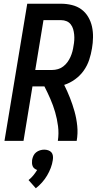

<svg xmlns="http://www.w3.org/2000/svg" viewBox="-20 -755 540 1029"><path d="M4 0 126 -735H308Q337 -735 365.5 -728Q394 -721 416 -705Q438 -689 452.5 -664.5Q467 -640 473 -612.5Q479 -585 478.5 -555Q478 -525 473 -496Q468 -465 458 -434.5Q448 -404 429 -377Q410 -350 382.5 -330Q355 -310 324 -300Q341 -266 355 -230.5Q369 -195 379.5 -157.5Q390 -120 394 -80Q398 -40 391 0H290Q296 -40 291 -79Q286 -118 275.5 -154Q265 -190 250 -224.5Q235 -259 218 -292H154L106 0ZM169 -380H260Q275 -380 290.5 -384.5Q306 -389 319 -399Q332 -409 341.5 -422Q351 -435 357.5 -449.5Q364 -464 368 -479Q372 -494 374 -509Q377 -524 378 -539.5Q379 -555 377.5 -570Q376 -585 372 -599Q368 -613 359 -624.5Q350 -636 336.5 -641.5Q323 -647 308 -647H213ZM172 254 133 210Q147 199 158.5 185Q170 171 179 156Q171 153 164.5 148Q158 143 155 135.5Q152 128 151.5 119.5Q151 111 152 103Q154 91 159 80Q164 69 173.5 61.5Q183 54 194.5 50.5Q206 47 217 47Q228 47 238.5 50.5Q249 54 255.5 61.5Q262 69 263.5 80Q265 91 263 103Q260 124 252 145Q244 166 232.5 185.5Q221 205 205.5 222.5Q190 240 172 254Z"/></svg>

Font: Iosevka Curly Semibold Oblique
Style: Regular
Weight: 600
Italic angle: -9°
Monospace: yes
Designer: Belleve Invis
Foundry: Belleve Invis
Version: Version 11.1.0; ttfautohint (v1.8.3)